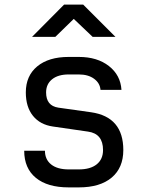

<svg xmlns="http://www.w3.org/2000/svg" viewBox="-20 -805 640 833"><path d="M278 8Q186 8 135.5 -33.5Q85 -75 85 -151H175Q175 -113 202 -91.5Q229 -70 278 -70H322Q372 -70 399.5 -92Q427 -114 427 -154Q427 -225 362 -234L210 -256Q154 -264 123 -302.5Q92 -341 92 -404Q92 -476 141.5 -517Q191 -558 278 -558H322Q402 -558 452.5 -518.5Q503 -479 507 -415H416Q414 -444 388.5 -463Q363 -482 322 -482H278Q232 -482 206 -461Q180 -440 180 -404Q180 -346 233 -338L375 -318Q515 -298 515 -154Q515 -77 464.5 -34.5Q414 8 322 8ZM119 -645 258 -785H341L481 -645H382L300 -723L220 -645Z"/></svg>

Font: JetBrains Mono NL
Style: Regular
Weight: 400
Monospace: yes
Designer: Philipp Nurullin, Konstantin Bulenkov
Foundry: JetBrains
Version: Version 2.305; ttfautohint (v1.8.4.7-5d5b)